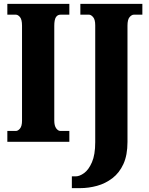

<svg xmlns="http://www.w3.org/2000/svg" viewBox="-20 -734 770 994"><path d="M18 0V-56H62Q73 -56 83.5 -68.5Q94 -81 94 -109V-601Q94 -633 83.5 -645.5Q73 -658 62 -658H18V-714H339V-658H293Q278 -658 269.5 -645Q261 -632 261 -600V-110Q261 -83 271 -69.5Q281 -56 293 -56H339V0ZM352 240V179H372Q392 179 415.5 162Q439 145 456 106Q473 67 473 2V-603Q473 -633 462 -645.5Q451 -658 441 -658H396V-714H717V-658H673Q662 -658 651 -645.5Q640 -633 640 -601V1Q640 69 619 115Q598 161 562 188.5Q526 216 482.5 228Q439 240 394 240Z"/></svg>

Font: Noto Serif Tamil ExtraCondensed Black
Style: Regular
Weight: 900
Width: 2
Designer: Indian Type Foundry, Tom Grace, and the Monotype Design Team
Foundry: Monotype Imaging Inc.
Version: Version 2.004; ttfautohint (v1.8.4.7-5d5b)